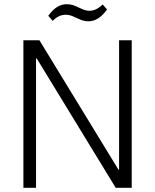

<svg xmlns="http://www.w3.org/2000/svg" viewBox="-20 -891 736 911"><path d="M605 -700V0H529L154 -614H151V0H91V-700H167L542 -86H545V-700ZM209 -816Q229 -844 250.5 -857.5Q272 -871 296 -871Q317 -871 335 -863.5Q353 -856 370 -848Q387 -840 405 -840Q421 -840 436.5 -847.5Q452 -855 467 -870L488 -846Q468 -818 446 -804Q424 -790 400 -790Q379 -790 361 -798Q343 -806 326 -813.5Q309 -821 291 -821Q275 -821 260 -814Q245 -807 230 -792Z"/></svg>

Font: Pathway Extreme 28pt ExtraLight
Style: Regular
Weight: 250
Designer: Eduardo Rodriguez Tunni
Foundry: Eduardo Rodriguez Tunni
Version: Version 1.001;gftools[0.9.26]